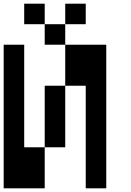

<svg xmlns="http://www.w3.org/2000/svg" viewBox="-20 -1020 707 1040"><path d="M555.6 -777.8V0H444.4V-555.6H333.3V-777.8ZM444.4 -888.9H333.3V-1000H444.4ZM333.3 -777.8H222.2V-888.9H333.3ZM222.2 -888.9H111.1V-1000H222.2ZM333.3 -222.2H222.2V-555.6H333.3ZM0 0V-777.8H111.1V-222.2H222.2V0Z"/></svg>

Font: Pixeloid Sans
Style: Regular
Weight: 400
Designer: GGBotNet
Foundry: GGBotNet
Version: 0.5